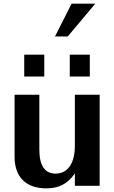

<svg xmlns="http://www.w3.org/2000/svg" viewBox="-20 -1020 626 1054"><path d="M527 -500H391V-221C391 -124 353 -67 285 -67C226 -67 196 -111 196 -199V-500H60V-159C60 -49 122 14 234 14C305 14 351 -11 391 -68V0H527ZM113 -600H223V-720H113ZM363 -600H473V-720H363ZM503 -1000H373L282 -820H352Z"/></svg>

Font: Perun
Style: Bold
Weight: 700
Foundry: Copyright (c) Stefan Peev, Context Ltd, 2016
Version: Version 1.089